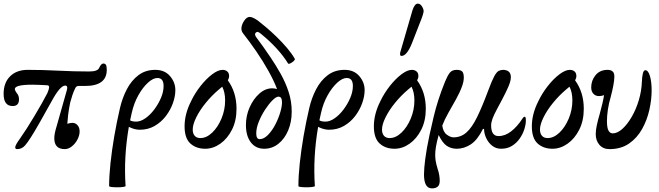

<svg xmlns="http://www.w3.org/2000/svg" viewBox="-20 -811 3643 1061"><path d="M75 13Q62 13 64.5 0Q67 -13 91 -46Q106 -67 127.5 -100.5Q149 -134 171 -171Q193 -208 212 -241.5Q231 -275 242 -297Q251 -318 251.5 -329Q252 -340 238 -340Q216 -341 197 -342Q178 -343 159 -343Q62 -343 62 -319Q62 -314 65.5 -308Q69 -302 73 -296Q85 -283 85 -262Q85 -225 50 -225Q0 -225 0 -292Q0 -354 36 -389.5Q72 -425 133 -425Q215 -425 301.5 -420.5Q388 -416 473 -416Q520 -416 528 -436Q539 -460 551 -460Q561 -460 565.5 -452.5Q570 -445 570 -425Q570 -336 450 -336H414Q403 -336 397 -326Q387 -306 380 -285Q373 -264 368 -245Q360 -206 356.5 -176.5Q353 -147 352 -127Q367 -132 381 -132Q397 -132 408.5 -119Q420 -106 420 -85Q420 -63 408 -40Q396 -17 377 -2Q358 13 338 13Q280 13 280 -47Q280 -59 283 -75Q286 -91 294 -117L350 -315Q356 -338 340 -338Q312 -338 265 -251L196 -128Q143 -35 119 -8Q101 13 75 13Z M583 217Q583 162 590.5 91Q598 20 611.5 -58.5Q625 -137 643 -214Q656 -270 681 -318Q706 -366 745 -395.5Q784 -425 838 -425Q890 -425 919.5 -390.5Q949 -356 949 -313Q949 -279 935.5 -241Q922 -203 896.5 -169.5Q871 -136 834.5 -115Q798 -94 752 -94Q724 -94 692 -110Q663 57 674 217Q674 220 660.5 222Q647 224 629 224Q611 224 597 222.5Q583 221 583 217ZM708 -187Q703 -167 699 -146Q710 -139 733 -139Q757 -139 783.5 -157.5Q810 -176 832.5 -206Q855 -236 869.5 -270Q884 -304 884 -336Q884 -380 850 -380Q826 -380 797.5 -354Q769 -328 744.5 -284.5Q720 -241 708 -187Z M1114 11Q1064 11 1032 -18Q1000 -47 1000 -113Q1000 -181 1036 -252Q1057 -296 1088 -335.5Q1119 -375 1152 -400Q1185 -425 1210 -425Q1225 -425 1235.5 -416.5Q1246 -408 1246 -391Q1246 -379 1239 -367Q1287 -301 1287 -210Q1287 -144 1262 -94.5Q1237 -45 1197.5 -17Q1158 11 1114 11ZM1045 -95Q1045 -73 1056 -60.5Q1067 -48 1087 -48Q1121 -48 1152.5 -78Q1184 -108 1204 -156Q1224 -204 1224 -256Q1224 -301 1208 -332Q1200 -325 1189 -316Q1150 -283 1117 -242.5Q1084 -202 1064.5 -162.5Q1045 -123 1045 -95Z M1440 11Q1393 11 1366 -24.5Q1339 -60 1339 -120Q1339 -172 1359.5 -218Q1380 -264 1413 -293.5Q1446 -323 1484 -323Q1497 -323 1511 -319Q1494 -364 1464 -418Q1434 -472 1397 -526Q1360 -580 1323 -627Q1312 -641 1314.5 -659.5Q1317 -678 1329 -696Q1343 -717 1359 -717.5Q1375 -718 1404 -698Q1420 -686 1448.5 -662Q1477 -638 1508.5 -607.5Q1540 -577 1567 -545Q1594 -513 1609 -486Q1611 -481 1603 -473.5Q1595 -466 1585 -461Q1575 -456 1572 -460Q1547 -501 1509.5 -542Q1472 -583 1427 -620Q1416 -630 1408 -633.5Q1400 -637 1393 -630Q1383 -619 1402 -597Q1414 -581 1433.5 -554Q1453 -527 1477 -491Q1504 -451 1530.5 -404Q1557 -357 1574.5 -304.5Q1592 -252 1592 -194Q1592 -137 1572.5 -90.5Q1553 -44 1518.5 -16.5Q1484 11 1440 11ZM1415 -42Q1438 -42 1461 -65.5Q1484 -89 1502 -124Q1520 -159 1530 -194.5Q1540 -230 1538 -253.5Q1536 -277 1519 -277Q1506 -277 1485.5 -256.5Q1465 -236 1444.5 -204.5Q1424 -173 1410 -138Q1396 -103 1396 -74Q1396 -42 1415 -42Z M1629 217Q1629 162 1636.5 91Q1644 20 1657.5 -58.5Q1671 -137 1689 -214Q1702 -270 1727 -318Q1752 -366 1791 -395.5Q1830 -425 1884 -425Q1936 -425 1965.5 -390.5Q1995 -356 1995 -313Q1995 -279 1981.5 -241Q1968 -203 1942.5 -169.5Q1917 -136 1880.5 -115Q1844 -94 1798 -94Q1770 -94 1738 -110Q1709 57 1720 217Q1720 220 1706.5 222Q1693 224 1675 224Q1657 224 1643 222.5Q1629 221 1629 217ZM1754 -187Q1749 -167 1745 -146Q1756 -139 1779 -139Q1803 -139 1829.5 -157.5Q1856 -176 1878.5 -206Q1901 -236 1915.5 -270Q1930 -304 1930 -336Q1930 -380 1896 -380Q1872 -380 1843.5 -354Q1815 -328 1790.5 -284.5Q1766 -241 1754 -187Z M2160 11Q2110 11 2078 -18Q2046 -47 2046 -113Q2046 -181 2082 -252Q2103 -296 2134 -335.5Q2165 -375 2198 -400Q2231 -425 2256 -425Q2271 -425 2281.5 -416.5Q2292 -408 2292 -391Q2292 -379 2285 -367Q2333 -301 2333 -210Q2333 -144 2308 -94.5Q2283 -45 2243.5 -17Q2204 11 2160 11ZM2091 -95Q2091 -73 2102 -60.5Q2113 -48 2133 -48Q2167 -48 2198.5 -78Q2230 -108 2250 -156Q2270 -204 2270 -256Q2270 -301 2254 -332Q2246 -325 2235 -316Q2196 -283 2163 -242.5Q2130 -202 2110.5 -162.5Q2091 -123 2091 -95ZM2199 -502Q2191 -502 2191 -510Q2191 -513 2191 -515Q2191 -517 2191 -519L2259 -753Q2271 -791 2289 -791Q2302 -791 2311.5 -776Q2321 -761 2321 -749Q2321 -744 2316.5 -728.5Q2312 -713 2300 -684L2256 -571Q2228 -502 2199 -502Z M2367 230Q2323 230 2323 153Q2323 121 2330 67Q2337 13 2353 -63Q2365 -118 2376.5 -166Q2388 -214 2403 -260.5Q2418 -307 2439 -359Q2453 -393 2465.5 -409Q2478 -425 2504 -425Q2524 -425 2533.5 -416.5Q2543 -408 2543 -382Q2543 -362 2534 -336Q2521 -300 2500 -262.5Q2479 -225 2458 -188Q2437 -151 2424 -117Q2429 -81 2449.5 -66.5Q2470 -52 2486 -52Q2527 -52 2557.5 -79Q2588 -106 2616 -163Q2644 -220 2678 -311Q2698 -365 2711 -389Q2724 -413 2735.5 -419Q2747 -425 2760 -425Q2779 -425 2791 -415.5Q2803 -406 2803 -384Q2803 -371 2797.5 -353.5Q2792 -336 2776 -303Q2760 -270 2727 -209Q2709 -176 2701.5 -155Q2694 -134 2694 -118Q2694 -59 2735 -59Q2771 -59 2804.5 -85Q2838 -111 2866 -154Q2873 -166 2880 -166Q2886 -166 2886 -145Q2886 -124 2877.5 -97Q2869 -70 2852 -45.5Q2835 -21 2809.5 -5Q2784 11 2749 11Q2721 11 2700 -5.5Q2679 -22 2667 -47.5Q2655 -73 2655 -98L2649 -99Q2619 -38 2582 -13.5Q2545 11 2504 11Q2473 11 2449 -5Q2425 -21 2404 -65Q2393 -24 2389 0.5Q2385 25 2385 44Q2385 62 2387.5 78Q2390 94 2398 121Q2405 141 2407.5 158.5Q2410 176 2410 188Q2410 211 2398.5 220.5Q2387 230 2367 230Z M3033 11Q2983 11 2951 -18Q2919 -47 2919 -113Q2919 -181 2955 -252Q2976 -296 3007 -335.5Q3038 -375 3071 -400Q3104 -425 3129 -425Q3144 -425 3154.5 -416.5Q3165 -408 3165 -391Q3165 -379 3158 -367Q3206 -301 3206 -210Q3206 -144 3181 -94.5Q3156 -45 3116.5 -17Q3077 11 3033 11ZM2964 -95Q2964 -73 2975 -60.5Q2986 -48 3006 -48Q3040 -48 3071.5 -78Q3103 -108 3123 -156Q3143 -204 3143 -256Q3143 -301 3127 -332Q3119 -325 3108 -316Q3069 -283 3036 -242.5Q3003 -202 2983.5 -162.5Q2964 -123 2964 -95Z M3348 13Q3313 13 3292.5 -10.5Q3272 -34 3272 -70Q3272 -91 3278 -119Q3284 -147 3294 -181Q3303 -214 3309 -239.5Q3315 -265 3318 -285Q3303 -280 3290 -280Q3271 -280 3259 -293Q3247 -306 3247 -328Q3247 -366 3271 -395.5Q3295 -425 3338 -425Q3355 -425 3365 -416.5Q3375 -408 3375 -388Q3375 -369 3369.5 -339.5Q3364 -310 3355 -276Q3344 -239 3339 -204.5Q3334 -170 3334 -142Q3334 -105 3342.5 -89.5Q3351 -74 3366 -74Q3392 -74 3419.5 -99Q3447 -124 3471 -165.5Q3495 -207 3510 -257Q3525 -307 3527 -358Q3528 -387 3532.5 -405Q3537 -423 3546 -423Q3562 -423 3571.5 -391Q3581 -359 3581 -311Q3581 -261 3568.5 -204.5Q3556 -148 3528.5 -98.5Q3501 -49 3456.5 -18Q3412 13 3348 13Z"/></svg>

Font: Junicode Two Beta Condensed Medium
Style: Italic
Weight: 500
Width: 3
Italic angle: -9°
Version: Version 1.053; ttfautohint (v1.8.4)